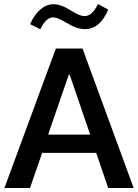

<svg xmlns="http://www.w3.org/2000/svg" viewBox="-20 -940 690 960"><path d="M460.9 -175.8 521 0H648.4L392.6 -697.3H259.3L2 0H129.9L190.9 -175.8ZM328.6 -565.9 430.7 -267.1H220.7L323.7 -565.9ZM181.6 -793.9C200.7 -833.5 222.2 -853 245.1 -853C260.7 -853 278.8 -846.2 308.6 -828.1C347.7 -804.2 377 -794.4 404.3 -794.4C455.1 -794.4 494.1 -827.1 521 -892.1L469.7 -919.9C450.7 -879.4 428.2 -859.4 402.8 -859.4C386.7 -859.4 368.2 -866.7 336.4 -886.2C298.8 -909.7 272.5 -918.9 247.6 -918.9C200.7 -918.9 159.2 -883.3 130.4 -819.3Z"/></svg>

Font: Estedad SemiBold
Style: Regular
Weight: 600
Designer: Amin Abedi
Version: Version 7.3